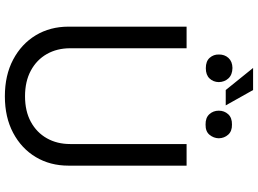

<svg xmlns="http://www.w3.org/2000/svg" viewBox="-154 -884 1050 781"><g transform="rotate(90 370.5 -493.0)"><path d="M565.4 -727.5H653.3V-247.1Q653.3 -172.4 618.4 -114Q583.5 -55.7 520 -22Q456.5 11.7 371.1 11.7Q285.6 11.7 221.9 -22Q158.2 -55.7 123 -114Q87.9 -172.4 87.9 -247.1V-727.5H175.8V-253.9Q175.8 -200.7 199.2 -159.2Q222.7 -117.7 266.6 -94Q310.5 -70.3 371.1 -70.3Q431.6 -70.3 475.1 -94Q518.6 -117.7 542 -159.2Q565.4 -200.7 565.4 -253.9ZM345.7 -998 408.2 -886.7H345.7L255.9 -998ZM201.2 -858.4Q200.7 -881.8 215.1 -897.7Q229.5 -913.6 255.9 -914.1Q283.7 -913.6 298.3 -897.7Q313 -881.8 313.5 -858.4Q313 -835.9 298.6 -820.8Q284.2 -805.7 256.8 -805.7Q228.5 -805.7 214.6 -821.5Q200.7 -837.4 201.2 -858.4ZM429.7 -858.4Q429.7 -880.9 444.1 -896.7Q458.5 -912.6 486.3 -912.1Q513.2 -912.6 527.3 -896.7Q541.5 -880.9 542 -858.4Q541.5 -837.4 527.8 -820.8Q514.2 -804.2 486.3 -804.7Q458.5 -804.2 444.1 -820.1Q429.7 -835.9 429.7 -858.4Z"/></g></svg>

Font: Inter
Style: Regular
Weight: 400
Designer: Rasmus Andersson
Foundry: rsms
Version: Version 4.000;git-8c9346024